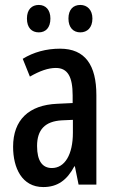

<svg xmlns="http://www.w3.org/2000/svg" viewBox="-20 -747 470 777"><path d="M89 -672C89 -634 109 -616 137 -616C165 -616 184 -635 184 -672C184 -707 165 -727 137 -727C109 -727 89 -709 89 -672ZM257 -672C257 -635 277 -616 305 -616C333 -616 354 -635 354 -672C354 -707 333 -727 305 -727C277 -727 257 -709 257 -672ZM223 -550C167 -550 116 -536 72 -509L101 -437C141 -460 175 -472 206 -472C254 -472 274 -436 274 -361V-330L211 -327C97 -322 33 -262 33 -153C33 -67 69 10 155 10C213 10 251 -18 281 -74H283L298 0H370V-362C370 -483 325 -550 223 -550ZM230 -260 275 -262V-210C275 -121 242 -67 190 -67C152 -67 130 -95 130 -156C130 -222 162 -256 230 -260Z"/></svg>

Font: Noto Sans Arabic UI XCn Md
Style: Regular
Weight: 500
Width: 2
Designer: Monotype Design Team, Nadine Chahine and Nizar Qandah
Foundry: Monotype Imaging Inc.
Version: Version 2.010